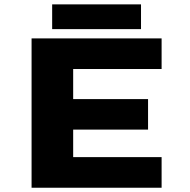

<svg xmlns="http://www.w3.org/2000/svg" viewBox="-20 -880 890 900"><path d="M224.5 -859.5H641V-743.5H224.5ZM737.5 -556.5H323V-415.5H674V-272.5H323V-143.5H737.5V0H128V-700H737.5Z"/></svg>

Font: League Mono Wide ExtraBold
Style: Regular
Weight: 800
Width: 8
Designer: Tyler Finck
Foundry: The League of Moveable Type / Tyler Finck
Version: Version 2.210